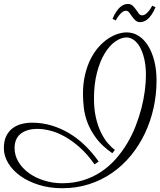

<svg xmlns="http://www.w3.org/2000/svg" viewBox="-49 -926 819 980"><path d="M524.4 -144Q472.7 -179.7 442.9 -219.5Q413.1 -259.3 397.9 -299.3Q382.8 -339.4 378.7 -377Q374.5 -414.6 374.5 -446.3Q374.5 -500 385 -544.2Q395.5 -588.4 412.8 -623.3Q430.2 -658.2 452.9 -684.1Q475.6 -710 500.5 -727.1Q525.4 -744.1 550.5 -752.4Q575.7 -760.7 597.7 -760.7Q630.9 -760.7 658.7 -742.9Q686.5 -725.1 706.8 -692.6Q727.1 -660.2 738.5 -615Q750 -569.8 750 -515.6Q750 -443.8 734.9 -375.2Q719.7 -306.6 690.7 -245.4Q661.6 -184.1 619.6 -132.8Q577.6 -81.5 524.2 -44.2Q470.7 -6.8 406.5 13.9Q342.3 34.7 268.6 34.7Q204.1 34.7 149.4 17.6Q94.7 0.5 55.2 -27.8Q15.6 -56.2 -6.8 -93Q-29.3 -129.9 -29.3 -169.4Q-29.3 -206.5 -17.1 -231.4Q-4.9 -256.3 15.4 -271.5Q35.6 -286.6 61.5 -293.2Q87.4 -299.8 114.7 -299.8Q166 -299.8 213.6 -285.6Q261.2 -271.5 304.4 -245.6Q347.7 -219.7 385.3 -183.1Q422.9 -146.5 454.6 -101.6L433.6 -86.9Q398.4 -137.2 359.9 -171.9Q321.3 -206.5 283.2 -228Q245.1 -249.5 209 -258.8Q172.9 -268.1 142.6 -268.1Q111.8 -268.1 89.8 -260.7Q67.9 -253.4 53.5 -240.7Q39.1 -228 32.2 -210Q25.4 -191.9 25.4 -170.9Q25.4 -132.3 45.4 -99.4Q65.4 -66.4 99.1 -42.2Q132.8 -18.1 176.8 -4.4Q220.7 9.3 268.6 9.3Q327.1 9.3 376.7 -6.3Q426.3 -22 467.3 -49.3Q508.3 -76.7 541 -113.5Q573.7 -150.4 599.4 -193.1Q625 -235.8 643.1 -282Q661.1 -328.1 672.9 -373.8Q684.6 -419.4 690.2 -462.6Q695.8 -505.9 695.8 -542.5Q695.8 -589.8 687.3 -625.7Q678.7 -661.6 665 -685.8Q651.4 -710 633.5 -722.4Q615.7 -734.9 597.7 -734.9Q568.8 -734.9 539.1 -713.9Q509.3 -692.9 485.1 -652.8Q460.9 -612.8 445.8 -554.7Q430.7 -496.6 430.7 -422.9Q430.7 -368.2 440.7 -325Q450.7 -281.7 466.6 -249.5Q482.4 -217.3 501.2 -195.3Q520 -173.3 537.6 -161.1ZM594.2 -871.1Q583.5 -871.1 574 -863.3Q564.5 -855.5 557.6 -846.2Q548.8 -835.4 542 -821.8L525.4 -829.6Q533.7 -851.1 545.4 -867.7Q550.3 -875 556.4 -881.8Q562.5 -888.7 569.8 -894Q577.1 -899.4 585.4 -902.6Q593.8 -905.8 603.5 -905.8Q618.7 -905.8 628.2 -896.7Q637.7 -887.7 645.3 -876.7Q652.8 -865.7 659.7 -856.7Q666.5 -847.7 675.8 -847.7Q686.5 -847.7 695.8 -855.2Q705.1 -862.8 712.4 -872.1Q720.7 -882.8 728 -897L744.6 -889.2Q736.3 -867.7 724.6 -851.1Q719.7 -843.8 713.6 -836.9Q707.5 -830.1 700.2 -824.7Q692.9 -819.3 684.3 -816.2Q675.8 -813 666.5 -813Q651.9 -813 642.1 -822Q632.3 -831.1 624.8 -842Q617.2 -853 610.4 -862.1Q603.5 -871.1 594.2 -871.1Z"/></svg>

Font: Parisienne
Style: Regular
Weight: 400
Designer: Astigmatic (AOETI)
Foundry: Astigmatic (AOETI)
Version: Version 1.000